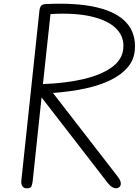

<svg xmlns="http://www.w3.org/2000/svg" viewBox="-20 -1024 754 1044"><path d="M126.5 0Q108.5 0 101.2 -12.2Q94 -24.5 96 -42L194.5 -967Q196.5 -984.5 204 -993Q211.5 -1001.5 231 -1002Q395.5 -1010 505.5 -984.2Q615.5 -958.5 668 -900Q720.5 -841.5 713 -751Q708.5 -698 674 -657.5Q639.5 -617 580.5 -588.2Q521.5 -559.5 442 -542.5Q362.5 -525.5 268 -518.5L619.5 -64.5Q632.5 -48 635.2 -36.8Q638 -25.5 636 -18Q634 -10 626.8 -5Q619.5 0 609.5 0Q601.5 0 590.2 -6.5Q579 -13 567.5 -27L206 -494.5L158 -41.5Q156 -24 151.5 -12Q147 0 126.5 0ZM213.5 -567Q333.5 -571 429.8 -593Q526 -615 584.8 -656Q643.5 -697 650 -757Q657.5 -820 614.8 -865.5Q572 -911 481.5 -933.2Q391 -955.5 254.5 -947.5Z"/></svg>

Font: Edu NSW ACT Hand
Style: Regular
Weight: 400
Designer: Tina and Corey Anderson, Eben Sorkin, Mirko Velimirovic
Foundry: Sorkin Type Co.
Version: Version 2.000